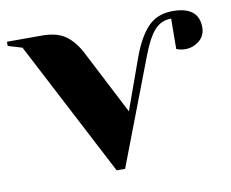

<svg xmlns="http://www.w3.org/2000/svg" viewBox="-83 -583 807 672"><g transform="rotate(-10 321.0 -247.5)"><path d="M30 -470 -20 -485V-500H105Q157 -500 187.5 -478.5Q218 -457 240 -415L358 -186L422 -364Q447 -434 480.5 -469.5Q514 -505 569 -505Q662 -505 662 -431Q662 -401 640 -383.5Q618 -366 591 -366Q574 -366 559 -372L560 -480Q524 -480 500 -453Q476 -426 453 -364L310 10H280Z"/></g></svg>

Font: Yeseva One
Style: Regular
Weight: 400
Designer: Jovanny Lemonad
Foundry: Jovanny Lemonad
Version: Version 2.000